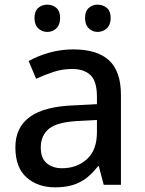

<svg xmlns="http://www.w3.org/2000/svg" viewBox="-20 -793 621 824"><path d="M217 11Q142 11 94 -31.5Q46 -74 46 -161Q46 -247 109 -292Q172 -337 302 -341L396 -346V-378Q396 -445 368 -471Q340 -497 290 -497Q248 -497 210 -484.5Q172 -472 135 -455L103 -531Q142 -553 191.5 -567Q241 -581 294 -581Q398 -581 448.5 -533.5Q499 -486 499 -386V0H425L404 -80H401Q377 -49 351 -29Q325 -9 292.5 1Q260 11 217 11ZM246 -71Q310 -71 353 -110Q396 -149 396 -225V-278L320 -274Q228 -270 191.5 -241.5Q155 -213 155 -160Q155 -114 180.5 -92.5Q206 -71 246 -71ZM398 -656Q377 -656 361 -671.5Q345 -687 345 -716Q345 -745 361 -759Q377 -773 398 -773Q422 -773 438.5 -759Q455 -745 455 -716Q455 -687 438.5 -671.5Q422 -656 398 -656ZM183 -656Q160 -656 144 -671.5Q128 -687 128 -716Q128 -745 144 -759Q160 -773 183 -773Q206 -773 222 -759Q238 -745 238 -716Q238 -687 222 -671.5Q206 -656 183 -656Z"/></svg>

Font: Menbere
Style: Regular
Weight: 400
Designer: Aleme Tadesse
Foundry: Sorkin Type Co
Version: Version 1.000